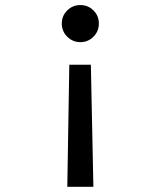

<svg xmlns="http://www.w3.org/2000/svg" viewBox="-20 -547 626 748"><path d="M242.2 180.7 250 -294.9H334L343.8 180.7ZM293 -527.3Q323.2 -527.3 344.2 -506.3Q365.2 -485.4 365.2 -455.1Q365.2 -425.3 344.2 -404.1Q323.2 -382.8 293 -382.8Q263.2 -382.8 241.9 -404.1Q220.7 -425.3 220.7 -455.1Q220.7 -485.4 241.9 -506.3Q263.2 -527.3 293 -527.3Z"/></svg>

Font: Cascadia Mono
Style: Regular
Weight: 400
Monospace: yes
Designer: Aaron Bell
Foundry: Saja Typeworks
Version: Version 2404.023